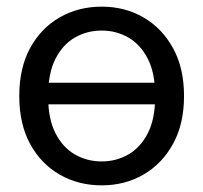

<svg xmlns="http://www.w3.org/2000/svg" viewBox="-20 -546 612 578"><path d="M90 -232V-297H484V-232ZM286 12Q216 12 159.5 -20.5Q103 -53 70.5 -113Q38 -173 38 -257Q38 -341 70.5 -401Q103 -461 159.5 -493.5Q216 -526 286 -526Q356 -526 412 -493.5Q468 -461 501 -401Q534 -341 534 -257Q534 -173 501 -113Q468 -53 412 -20.5Q356 12 286 12ZM125 -254Q125 -188 147 -145Q169 -102 205.5 -81Q242 -60 286 -60Q330 -60 366.5 -81Q403 -102 425 -145Q447 -188 447 -254V-259Q447 -326 425 -369Q403 -412 366.5 -433Q330 -454 286 -454Q242 -454 205.5 -433Q169 -412 147 -369Q125 -326 125 -259Z"/></svg>

Font: TikTok Sans 24pt
Style: Regular
Weight: 400
Version: Version 4.000